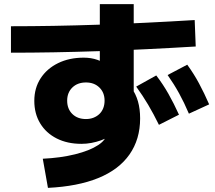

<svg xmlns="http://www.w3.org/2000/svg" viewBox="-20 -836 1040 929"><path d="M749 -232Q723 -285 697 -329Q671 -373 639 -417L736 -471Q769 -428 795 -382Q821 -336 846 -281ZM894 -286Q871 -340 846.5 -384.5Q822 -429 791 -473L886 -523Q918 -479 943 -432.5Q968 -386 992 -331ZM187 -68Q273 -72 343.5 -89.5Q414 -107 455 -134Q496 -161 496 -192V-215L537 -198Q524 -185 506.5 -174.5Q489 -164 467.5 -156.5Q446 -149 422.5 -144.5Q399 -140 374 -140Q306 -140 254.5 -166Q203 -192 174.5 -239Q146 -286 146 -348Q146 -410 176.5 -457Q207 -504 261 -530.5Q315 -557 385 -557Q421 -557 451 -546.5Q481 -536 523 -511L463 -483V-816H627V-353L615 -413Q637 -382 647.5 -345.5Q658 -309 658 -263Q658 -162 606.5 -88.5Q555 -15 455.5 25.5Q356 66 212 73ZM396 -260Q416 -260 432.5 -266.5Q449 -273 461 -284.5Q473 -296 479.5 -312.5Q486 -329 486 -349Q486 -388 461 -412.5Q436 -437 396 -437Q355 -437 330 -412.5Q305 -388 305 -349Q305 -309 330 -284.5Q355 -260 396 -260ZM33 -709Q234 -709 456 -716.5Q678 -724 922 -739L927 -611Q680 -596 457 -588.5Q234 -581 33 -581Z"/></svg>

Font: M PLUS 2 Thin ExtraBold
Style: Regular
Weight: 800
Version: Version 1.001